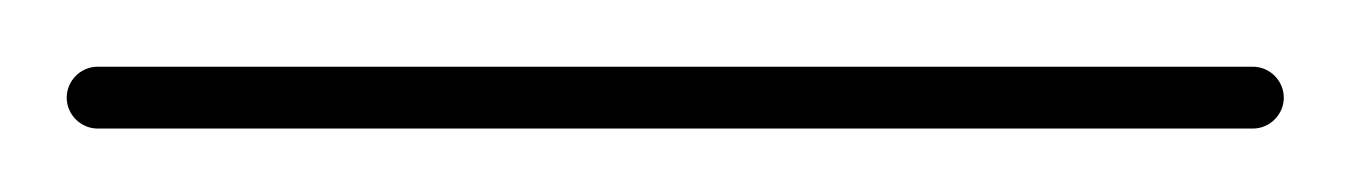

<svg xmlns="http://www.w3.org/2000/svg" viewBox="-30 -30 414 59"><path d="M0 9.5C0 9.5 0 9.5 0 9.5C118.3 9.5 236.7 9.5 355 9.5C360.2 9.5 364.5 5.2 364.5 0C364.5 -5.2 360.2 -9.5 355 -9.5C355 -9.5 355 -9.5 355 -9.5C236.7 -9.5 118.3 -9.5 0 -9.5C-5.2 -9.5 -9.5 -5.2 -9.5 0C-9.5 5.2 -5.2 9.5 0 9.5Z"/></svg>

Font: FRB American Cursive Extralight
Style: Italic
Weight: 200
Italic angle: -25°
Version: Version 2.0;Modular Font Editor K font №1